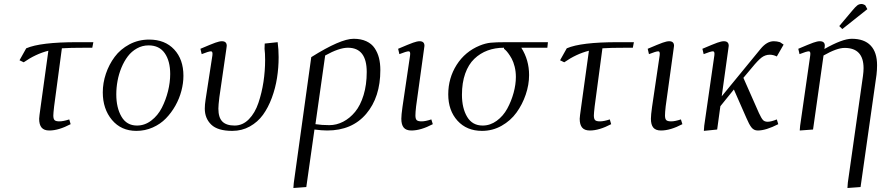

<svg xmlns="http://www.w3.org/2000/svg" viewBox="-20 -651 4448 965"><path d="M78.1 -348.1 111.8 -408.2Q183.1 -439 367.2 -439H449.2L443.8 -411.1H413.1Q328.1 -411.1 291 -408.2L252 -116.2Q248 -81.5 248 -70.8Q248 -53.2 254.4 -47.1Q260.7 -41 278.8 -41Q297.9 -41 328.1 -50.8L335 -26.9Q274.4 4.9 228 4.9Q201.2 4.9 189 -9.8Q176.8 -24.4 176.8 -54.2Q176.8 -62.5 184.1 -113.8L223.1 -396Q159.2 -379.9 99.1 -337.9Z M496.6 -187Q496.6 -233.9 512.2 -280.3Q527.8 -326.7 556.4 -365.2Q585 -403.8 630.4 -428Q675.8 -452.1 729.5 -452.1Q809.1 -452.1 855.5 -402.3Q901.9 -352.5 901.9 -270Q901.9 -233.4 891.8 -194.8Q881.8 -156.2 861.6 -120.1Q841.3 -84 813.7 -55.7Q786.1 -27.3 747.6 -10.3Q709 6.8 665.5 6.8Q588.9 6.8 542.7 -48.3Q496.6 -103.5 496.6 -187ZM564.5 -176.8Q564.5 -109.4 590.6 -64.7Q616.7 -20 668.5 -20Q707.5 -20 740.5 -45.2Q773.4 -70.3 793.5 -109.6Q813.5 -148.9 824.5 -193.1Q835.4 -237.3 835.4 -278.8Q835.4 -344.2 808.1 -383.5Q780.8 -422.9 726.6 -422.9Q695.3 -422.9 668.2 -407.7Q641.1 -392.6 622.3 -367.7Q603.5 -342.8 590.3 -310.8Q577.1 -278.8 570.8 -244.6Q564.5 -210.4 564.5 -176.8Z M987.3 -405.8Q1042 -429.2 1062.5 -436.5Q1083 -443.8 1095.2 -443.8Q1119.6 -443.8 1119.6 -420.9Q1119.6 -419.4 1119.1 -416.7Q1118.7 -414.1 1118.2 -409.4Q1117.7 -404.8 1117.2 -401.9L1082.5 -162.1Q1077.6 -122.1 1077.6 -105Q1077.6 -60.1 1097.7 -40Q1117.7 -20 1159.2 -20Q1199.7 -20 1230.7 -51.5Q1261.7 -83 1278.8 -133.8Q1295.9 -184.6 1304.2 -239.5Q1312.5 -294.4 1312.5 -350.1Q1312.5 -383.8 1309.6 -405.8L1310.5 -432.1L1375.5 -439Q1380.4 -402.8 1380.4 -363.8Q1380.4 -310.5 1372.3 -259.3Q1364.3 -208 1346.2 -159.2Q1328.1 -110.4 1301.8 -74Q1275.4 -37.6 1235.6 -15.4Q1195.8 6.8 1147.5 6.8Q1074.2 6.8 1041.7 -24.7Q1009.3 -56.2 1009.3 -105Q1009.3 -124.5 1013.2 -149.9L1047.4 -372.1Q1050.3 -393.1 1040.5 -393.1Q1029.3 -393.1 993.7 -378.9Z M1454.6 293.9 1456.5 269 1544.4 -363.8Q1691.4 -456.1 1757.3 -456.1Q1794.4 -456.1 1821.3 -443.6Q1848.1 -431.2 1863 -408.9Q1877.9 -386.7 1884.8 -359.6Q1891.6 -332.5 1891.6 -298.8Q1891.6 -162.6 1820.6 -78.9Q1749.5 4.9 1624.5 4.9Q1598.6 4.9 1560.5 0L1519.5 289.1ZM1565.4 -26.9Q1597.7 -22 1635.3 -22Q1671.4 -22 1704.8 -39.3Q1738.3 -56.6 1764.9 -88.9Q1791.5 -121.1 1807.4 -173.1Q1823.2 -225.1 1823.2 -289.1Q1823.2 -411.1 1728.5 -411.1Q1684.6 -411.1 1614.3 -372.1Z M1981 -405.8Q2035.6 -429.2 2056.2 -436.5Q2076.7 -443.8 2088.9 -443.8Q2113.3 -443.8 2113.3 -420.9Q2113.3 -419.4 2112.8 -416.7Q2112.3 -414.1 2111.8 -409.4Q2111.3 -404.8 2110.8 -401.9L2071.3 -116.2Q2067.9 -85.9 2067.9 -70.8Q2067.9 -53.2 2074.5 -47.1Q2081.1 -41 2099.1 -41Q2117.7 -41 2147.9 -50.8L2155.3 -26.9Q2094.7 4.9 2047.9 4.9Q2021 4.9 2009 -9.8Q1997.1 -24.4 1997.1 -54.2Q1997.1 -72.8 2002.9 -113.8L2041 -372.1Q2043.9 -393.1 2034.2 -393.1Q2022.9 -393.1 1987.3 -378.9Z M2232.9 -176.8Q2232.9 -258.3 2275.1 -325Q2317.4 -391.6 2391.1 -421.9Q2419.9 -433.6 2445.8 -436.3Q2471.7 -439 2524.9 -439H2733.9L2731 -411.1H2600.1Q2639.2 -349.6 2639.2 -273.9Q2639.2 -225.1 2622.3 -175.5Q2605.5 -126 2575.9 -85.2Q2546.4 -44.4 2501 -18.8Q2455.6 6.8 2402.8 6.8Q2325.7 6.8 2279.3 -44.4Q2232.9 -95.7 2232.9 -176.8ZM2301.8 -174.8Q2301.8 -107.4 2327.9 -63.7Q2354 -20 2405.8 -20Q2443.8 -20 2476.6 -43.9Q2509.3 -67.9 2529.5 -105Q2549.8 -142.1 2561.3 -184.1Q2572.8 -226.1 2572.8 -264.2Q2572.8 -291.5 2566.7 -315.9Q2560.5 -340.3 2551.8 -356.2Q2543 -372.1 2534.2 -383.8Q2525.4 -395.5 2519.5 -400.4L2513.2 -405.8V-411.1Q2468.3 -411.1 2430.7 -397.2Q2393.1 -383.3 2363.8 -355.2Q2334.5 -327.1 2318.1 -281Q2301.8 -234.9 2301.8 -174.8Z M2794.9 -348.1 2828.6 -408.2Q2899.9 -439 3084 -439H3166L3160.6 -411.1H3129.9Q3044.9 -411.1 3007.8 -408.2L2968.8 -116.2Q2964.8 -81.5 2964.8 -70.8Q2964.8 -53.2 2971.2 -47.1Q2977.5 -41 2995.6 -41Q3014.6 -41 3044.9 -50.8L3051.8 -26.9Q2991.2 4.9 2944.8 4.9Q2918 4.9 2905.8 -9.8Q2893.6 -24.4 2893.6 -54.2Q2893.6 -62.5 2900.9 -113.8L2939.9 -396Q2876 -379.9 2815.9 -337.9Z M3235.4 -405.8Q3290 -429.2 3310.5 -436.5Q3331.1 -443.8 3343.3 -443.8Q3367.7 -443.8 3367.7 -420.9Q3367.7 -419.4 3367.2 -416.7Q3366.7 -414.1 3366.2 -409.4Q3365.7 -404.8 3365.2 -401.9L3325.7 -116.2Q3322.3 -85.9 3322.3 -70.8Q3322.3 -53.2 3328.9 -47.1Q3335.4 -41 3353.5 -41Q3372.1 -41 3402.3 -50.8L3409.7 -26.9Q3349.1 4.9 3302.2 4.9Q3275.4 4.9 3263.4 -9.8Q3251.5 -24.4 3251.5 -54.2Q3251.5 -72.8 3257.3 -113.8L3295.4 -372.1Q3298.3 -393.1 3288.6 -393.1Q3277.3 -393.1 3241.7 -378.9Z M3510.3 -405.8Q3564.9 -429.2 3585.4 -436.5Q3606 -443.8 3618.2 -443.8Q3642.6 -443.8 3642.6 -420.9Q3642.6 -419.4 3642.1 -416.7Q3641.6 -414.1 3641.1 -409.4Q3640.6 -404.8 3640.1 -401.9L3607.4 -167L3803.2 -405.8Q3834.5 -443.8 3869.1 -443.8Q3884.3 -443.8 3900.4 -439L3918.5 -426.8L3884.3 -367.2Q3866.2 -376 3849.1 -376Q3826.7 -376 3808.1 -362.1Q3789.6 -348.1 3759.3 -311L3716.3 -259.8L3794.4 -83Q3806.6 -56.6 3814.7 -47.9Q3822.8 -39.1 3838.4 -39.1Q3856 -39.1 3884.3 -50.8L3891.6 -26.9Q3829.6 4.9 3788.6 4.9Q3769 4.9 3757.1 -10.3Q3745.1 -25.4 3731.4 -58.1L3668.5 -201.2L3600.6 -117.2L3584.5 0L3517.6 6.8L3519.5 -19L3570.3 -372.1Q3573.2 -393.1 3563.5 -393.1Q3552.2 -393.1 3516.6 -378.9Z M3992.2 -405.8Q4046.9 -429.2 4067.4 -436.5Q4087.9 -443.8 4100.1 -443.8Q4125.5 -443.8 4125.5 -421.9Q4125.5 -416 4124.5 -411.1L4123.5 -404.8Q4213.9 -456.1 4261.2 -456.1Q4323.7 -456.1 4356 -422.1Q4388.2 -388.2 4388.2 -323.2Q4388.2 -298.8 4385.3 -274.9L4305.2 289.1L4239.3 293.9L4241.2 267.1L4317.4 -270Q4320.3 -291.5 4320.3 -308.1Q4320.3 -410.2 4225.1 -410.2Q4186 -410.2 4119.1 -372.1L4066.4 0L3999.5 4.9L4001.5 -19L4052.2 -372.1Q4055.2 -393.1 4045.4 -393.1Q4034.2 -393.1 3998.5 -378.9ZM4198.2 -520 4263.2 -597.2Q4279.3 -616.7 4288.6 -623.8Q4297.9 -630.9 4310.1 -630.9Q4314.5 -630.9 4319.1 -629.2Q4323.7 -627.4 4326.2 -626L4329.1 -624L4339.4 -605L4213.4 -504.9Z"/></svg>

Font: Dehuti Alt
Style: Italic
Weight: 400
Version: Version 1.2